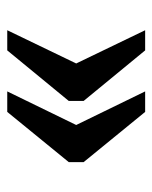

<svg xmlns="http://www.w3.org/2000/svg" viewBox="36 -542 430 543"><g transform="rotate(-90 251.5 -270.0)"><path d="M381 -75 238 -249V-291L381 -465H438L344 -270L438 -75ZM207 -75 65 -249V-291L207 -465H265L170 -270L265 -75Z"/></g></svg>

Font: Noto Serif Lao SemiCondensed SemiBold
Style: Regular
Weight: 600
Width: 4
Designer: Monotype Design Team
Foundry: Monotype Imaging Inc.
Version: Version 2.003; ttfautohint (v1.8.4.7-5d5b)